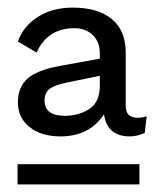

<svg xmlns="http://www.w3.org/2000/svg" viewBox="-20 -685 422 504"><path d="M341 -376Q357 -376 365 -380L360 -336Q340 -327 321 -327Q261 -327 253 -385Q215 -327 139 -327Q88 -327 57.5 -351.5Q27 -376 27 -416Q27 -456 52 -478.5Q77 -501 137 -512L242 -531V-545Q242 -575 223.5 -593Q205 -611 175 -611Q105 -611 76 -547L27 -576Q41 -616 79 -640.5Q117 -665 172 -665Q237 -665 273.5 -635Q310 -605 310 -547V-407Q310 -376 341 -376ZM150 -381Q187 -381 214.5 -399Q242 -417 242 -460V-486L159 -469Q123 -462 110 -451.5Q97 -441 97 -421Q97 -381 150 -381ZM26 -201V-254H346V-201Z"/></svg>

Font: Elaine Sans
Style: Regular
Weight: 400
Designer: Wei Huang
Foundry: Wei Huang
Version: Version 2.001;December 24, 2019;FontCreator 12.0.0.2547 64-b